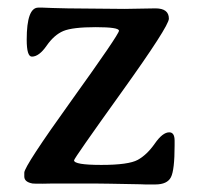

<svg xmlns="http://www.w3.org/2000/svg" viewBox="-20 -488 522 509"><path d="M44.4 -20V-30.3Q44.4 -47.4 169.9 -222.2Q295.4 -397 295.4 -406.5Q295.4 -416 233.9 -416Q172.4 -416 147.9 -405.8Q123.5 -395.5 103.5 -366.7Q83.5 -337.9 64.5 -337.9Q50.8 -337.9 50.8 -382.8Q50.8 -467.8 81.5 -467.8H93.3L119.1 -466.8Q146 -465.8 159.7 -465.8L310.1 -464.4L392.1 -465.8Q427.7 -465.8 427.7 -438.5Q427.7 -418.5 302 -243.2Q176.3 -67.9 176.3 -63Q176.3 -50.8 248.5 -50.8Q320.8 -50.8 345.2 -64.2Q369.6 -77.6 390.4 -107.4Q411.1 -137.2 428.7 -137.2Q442.9 -137.2 442.9 -115.2V-102.5Q442.9 -37.1 433.1 -18.1Q423.3 1 391.6 1H365.2L351.6 0.5L270 -1L229.5 -1.5H120.6L93.3 -1Q68.8 -1 66.4 -1.5Q44.4 -5.4 44.4 -20Z"/></svg>

Font: Averia Serif Libre
Style: Regular
Weight: 400
Version: Version 1.002